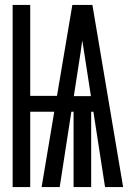

<svg xmlns="http://www.w3.org/2000/svg" viewBox="-20 -755 540 775"><path d="M31 0V-735H102V-368H210L272 -735H353L477 0H404L357 -304H348V0H277V-304H268L221 0H148L199 -304H102V0ZM347 -367 328 -490Q324 -516 320 -541.5Q316 -567 312 -592Q309 -567 305 -541.5Q301 -516 297 -490L278 -367Z"/></svg>

Font: Iosevka SS10 Medium
Style: Regular
Weight: 500
Monospace: yes
Designer: Belleve Invis
Foundry: Belleve Invis
Version: Version 28.0.6; ttfautohint (v1.8.4)